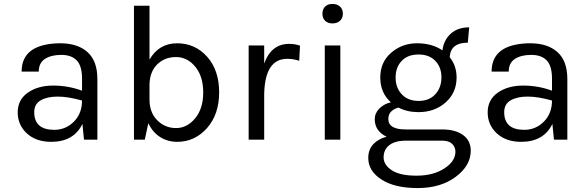

<svg xmlns="http://www.w3.org/2000/svg" viewBox="-20 -710 2989 976"><path d="M397 -310Q397 -375 370 -403Q343 -431 291.5 -431Q240 -431 208.5 -410.5Q177 -390 177 -346H90Q90 -456 208 -482Q244 -490 286 -490Q375 -490 425 -445Q475 -400 475 -308V0H407L399 -80Q355 11 240 11Q163 11 116.5 -32Q70 -75 70 -139Q70 -203 121.5 -239Q173 -275 250 -275Q327 -275 397 -249ZM397 -199Q326 -219 273 -219Q220 -219 187 -200Q154 -181 154 -140Q154 -50 256 -50Q314 -50 355.5 -91.5Q397 -133 397 -199Z M740 -407Q788 -490 880 -490Q972 -490 1033 -421.5Q1094 -353 1094 -240.5Q1094 -128 1032 -58.5Q970 11 881 11Q833 11 794.5 -13Q756 -37 734 -84L716 0H661V-681H740ZM740 -282V-204Q740 -138 779.5 -98.5Q819 -59 875 -59Q931 -59 972 -108.5Q1013 -158 1013 -240Q1013 -322 972.5 -371Q932 -420 875 -420Q818 -420 780 -383.5Q742 -347 740 -282Z M1440 -411Q1327 -411 1323 -233V0H1244V-479H1323V-387Q1359 -487 1450 -487Q1479 -487 1505 -478L1501 -401Q1471 -411 1440 -411Z M1631 -479H1710V0H1631ZM1670 -591Q1646 -591 1632.5 -604.5Q1619 -618 1619 -640.5Q1619 -663 1632.5 -676.5Q1646 -690 1670 -690Q1694 -690 1708.5 -676.5Q1723 -663 1723 -640.5Q1723 -618 1708.5 -604.5Q1694 -591 1670 -591Z M1945 -15Q1885 -44 1885 -104Q1885 -135 1908.5 -158.5Q1932 -182 1967 -190Q1913 -238 1913 -316Q1913 -394 1968.5 -442Q2024 -490 2100 -490Q2176 -490 2229 -454Q2236 -507 2271.5 -539Q2307 -571 2365 -571L2358 -493Q2270 -493 2266 -419Q2301 -376 2301 -316Q2301 -239 2245.5 -189.5Q2190 -140 2107 -140Q2050 -140 2006 -163Q1986 -159 1970 -144.5Q1954 -130 1954 -105Q1954 -52 2042 -52H2228Q2295 -52 2334 -23.5Q2373 5 2373 56Q2373 132 2296.5 189Q2220 246 2103 246Q1986 246 1919 202.5Q1852 159 1852 93Q1852 50 1877.5 23Q1903 -4 1945 -15ZM1930 90Q1930 128 1971.5 155.5Q2013 183 2097.5 183Q2182 183 2238.5 146.5Q2295 110 2295 61Q2295 38 2278.5 21.5Q2262 5 2228 5H2035Q1984 7 1957 29.5Q1930 52 1930 90ZM1991 -316Q1991 -264 2022.5 -230.5Q2054 -197 2108 -197Q2162 -197 2193 -231Q2224 -265 2224 -316.5Q2224 -368 2193 -400.5Q2162 -433 2107.5 -433Q2053 -433 2022 -400.5Q1991 -368 1991 -316Z M2786 -310Q2786 -375 2759 -403Q2732 -431 2680.5 -431Q2629 -431 2597.5 -410.5Q2566 -390 2566 -346H2479Q2479 -456 2597 -482Q2633 -490 2675 -490Q2764 -490 2814 -445Q2864 -400 2864 -308V0H2796L2788 -80Q2744 11 2629 11Q2552 11 2505.5 -32Q2459 -75 2459 -139Q2459 -203 2510.5 -239Q2562 -275 2639 -275Q2716 -275 2786 -249ZM2786 -199Q2715 -219 2662 -219Q2609 -219 2576 -200Q2543 -181 2543 -140Q2543 -50 2645 -50Q2703 -50 2744.5 -91.5Q2786 -133 2786 -199Z"/></svg>

Font: Karla
Style: Regular
Weight: 400
Designer: Jonathan Pinhorn
Version: Version 1.000